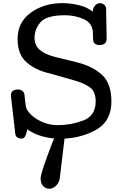

<svg xmlns="http://www.w3.org/2000/svg" viewBox="-20 -869 778 1221"><path d="M49.3 0ZM393.1 -772Q275.9 -772 237.8 -727.8Q199.7 -683.6 199.7 -628.4Q199.7 -581.1 232.7 -552Q265.6 -522.9 331.1 -506.8L471.2 -472.2Q567.4 -448.2 627.9 -393.8Q688.5 -339.4 688.5 -223.6Q688.5 -97.2 588.4 -42Q488.3 13.2 360.4 13.2Q308.6 13.2 254.4 -0.5Q200.2 -14.2 153.3 -46.4Q151.4 -29.8 143.1 -8.8Q134.8 12.2 118.2 12.2Q100.6 12.2 89.8 4.9Q79.1 -2.4 77.1 -19L49.3 -261.2Q49.3 -280.8 61 -290.3Q72.8 -299.8 96.2 -299.8Q110.8 -299.8 122.1 -291.3Q133.3 -282.7 135.3 -268.1L143.1 -200.2Q147.9 -154.8 210.4 -114Q272.9 -73.2 348.1 -73.2Q431.6 -73.2 510 -103Q588.4 -132.8 588.4 -224.1Q588.4 -290 548.6 -315.9Q508.8 -341.8 454.1 -357.4L293.9 -402.8Q206.5 -422.4 149.2 -472.4Q91.8 -522.5 91.8 -620.6Q91.8 -727.5 175.5 -788.3Q259.3 -849.1 377 -849.1Q427.7 -849.1 481.2 -836.4Q534.7 -823.7 569.8 -794.4Q569.8 -814.9 582.8 -831.8Q595.7 -848.6 615.7 -848.6Q630.4 -848.6 641.6 -839.8Q652.8 -831.1 654.8 -816.4L658.2 -622.6Q658.2 -601.6 645.5 -592Q632.8 -582.5 613.3 -582.5Q596.2 -582.5 585.2 -589.8Q574.2 -597.2 572.3 -613.3L570.3 -669.9Q564 -725.1 509.8 -748.5Q455.6 -772 393.1 -772ZM391.6 2 362.3 246.6Q359.4 289.6 338.1 310.5Q316.9 331.5 293 331.5Q272 331.5 255.1 314.7Q238.3 297.9 238.3 264.6Q238.3 240.7 278.3 130.4Q318.4 20 329.1 2Z"/></svg>

Font: Cutive
Style: Regular
Weight: 400
Designer: Vernon Adams
Version: Version 1.002